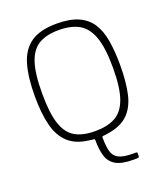

<svg xmlns="http://www.w3.org/2000/svg" viewBox="-155 -781 933 1077"><g transform="rotate(-20 311.5 -242.5)"><path d="M56 -334Q56 -446 78 -522Q100 -598 155 -636.5Q210 -675 310 -675Q388 -675 438 -653Q488 -631 516 -588.5Q544 -546 555 -482Q566 -418 566 -334Q566 -233 549.5 -161.5Q533 -90 489.5 -49Q446 -8 366 3Q360 4 354 5Q348 6 342 6Q334 6 334 14Q334 65 342.5 96.5Q351 128 378.5 142.5Q406 157 464 157H483Q489 157 489 162V181Q489 184 488 186Q487 188 482 189Q480 190 472.5 190Q465 190 454 190Q386 190 351 170Q316 150 303.5 111Q291 72 291 14Q291 12 290 9Q289 6 284 6Q277 6 271 5Q265 4 259 3Q181 -6 136.5 -47Q92 -88 74 -160Q56 -232 56 -334ZM100 -334Q100 -216 122 -151Q144 -86 190 -60Q236 -34 309 -34Q381 -34 428.5 -59.5Q476 -85 499.5 -150.5Q523 -216 523 -334Q523 -453 499.5 -518.5Q476 -584 428.5 -610.5Q381 -637 309 -637Q236 -637 190 -610.5Q144 -584 122 -518.5Q100 -453 100 -334Z"/></g></svg>

Font: Glory ExtraLight
Style: Regular
Weight: 250
Version: Version 1.011